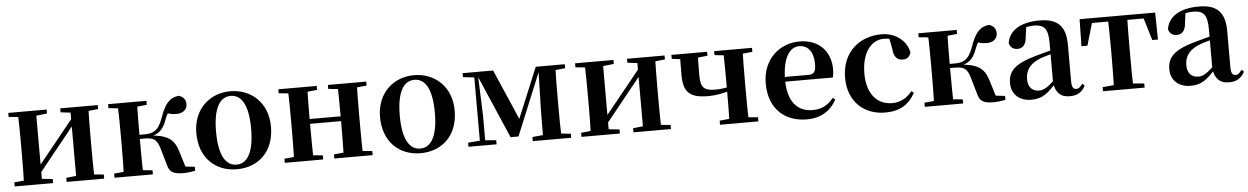

<svg xmlns="http://www.w3.org/2000/svg" viewBox="-29 -965 9057 1393"><g transform="rotate(-5 4499.0 -268.0)"><path d="M37.2 0H316.8V-29.9L214.4 -40.2H146L37.2 -29.9ZM415.6 0H689V-29.9L580.3 -40.2H512.5L415.6 -29.9ZM105.9 0H238.4V-535.7H105.9C108.6 -485.5 109.6 -370.2 109.6 -301.2V-234.8C109.6 -165.3 108.6 -50.2 105.9 0ZM209.7 -51.6 375.2 -257.7 539.5 -460.9H563.7L516 -485.4L345.6 -274.4L186.4 -77.8H161.4ZM487.8 0H619.6C617.6 -50.2 616.6 -165.3 616.6 -234.8V-301.2C616.6 -370.2 617.6 -485.5 619.6 -535.7H487.8ZM37.2 -506.8 147 -495.5H214.7L316.8 -506.8V-535.7H37.2ZM415.6 -506.8 512.8 -495.5H580.5L689 -506.8V-535.7H415.6Z M764.2 0H1043.8V-29.9L935.6 -40.2H874L764.2 -29.9ZM764.2 -506.8 874 -495.5H935.6L1043.8 -506.8V-535.7H764.2ZM832.9 0H974.6C972.6 -50.2 971.6 -165.3 971.6 -269.3V-289.8C971.6 -370.2 972.6 -485.5 974.6 -535.7H832.9C835.6 -485.5 836.6 -370.2 836.6 -301.2V-234.8C836.6 -165.3 835.6 -50.2 832.9 0ZM1149.8 -64.1C1163.5 -7.8 1189.7 10.2 1263.2 10.2C1291.4 10.2 1326.2 6.2 1351.6 0V-28.2L1196.7 -46L1291.3 -11.8L1247.6 -153.9C1220.2 -242.5 1169.6 -273.9 1041.4 -283.3L1039.2 -273.1C1098.6 -283.3 1139.7 -303.1 1169 -386.8C1184.4 -428.6 1197.9 -447.4 1225.8 -479.7L1175 -436.9C1201.5 -426.6 1222.7 -421.8 1254.7 -421.8C1297.4 -421.8 1330.7 -445.6 1330.7 -485.9C1330.7 -519.3 1314.1 -541.5 1279.1 -551.9C1211.8 -543.9 1176.7 -502.4 1141.3 -399.3C1107.7 -304.6 1062.7 -294.5 1006.8 -294.5H903.9V-264.3H1006.4C1073.5 -264.3 1096.5 -247.9 1115.9 -181.4Z M1655 16.2C1812.7 16.2 1927.4 -90.2 1927.4 -269.8C1927.4 -449.1 1803 -551.9 1655 -551.9C1507.7 -551.9 1383.6 -447.6 1383.6 -269.8C1383.6 -92.4 1496.5 16.2 1655 16.2ZM1655 -17.5C1574.3 -17.5 1527.2 -100.3 1527.2 -268.1C1527.2 -436.6 1574.3 -518 1655 -518C1736.2 -518 1782.7 -436.6 1782.7 -268.1C1782.7 -100.3 1736.2 -17.5 1655 -17.5Z M2072.9 0H2214.6C2212.6 -50.2 2211.6 -165.3 2211.6 -270.6V-291.8C2211.6 -370.2 2212.6 -485.5 2214.6 -535.7H2072.9C2075.6 -485.5 2076.6 -370.2 2076.6 -301.2V-234.8C2076.6 -165.3 2075.6 -50.2 2072.9 0ZM2433.6 0H2575C2573 -50.2 2572 -165.3 2572 -234.8V-301.2C2572 -370.2 2573 -485.5 2575 -535.7H2433.6C2436.6 -485.5 2437.6 -370.2 2437.6 -291.8V-270.6C2437.6 -165.3 2436.6 -50.2 2433.6 0ZM2004.2 0H2283.8V-29.9L2175.6 -40.2H2114L2004.2 -29.9ZM2004.2 -506.8 2114 -495.5H2175.6L2283.8 -506.8V-535.7H2004.2ZM2365.2 0H2644.4V-29.9L2536.5 -40.2H2473.9L2365.2 -29.9ZM2365.2 -506.8 2473.9 -495.5H2536.5L2644.4 -506.8V-535.7H2365.2ZM2143.9 -265.9H2504.1V-301H2143.9Z M2993 16.2C3150.7 16.2 3265.4 -90.2 3265.4 -269.8C3265.4 -449.1 3141 -551.9 2993 -551.9C2845.7 -551.9 2721.6 -447.6 2721.6 -269.8C2721.6 -92.4 2834.5 16.2 2993 16.2ZM2993 -17.5C2912.3 -17.5 2865.2 -100.3 2865.2 -268.1C2865.2 -436.6 2912.3 -518 2993 -518C3074.2 -518 3120.7 -436.6 3120.7 -268.1C3120.7 -100.3 3074.2 -17.5 2993 -17.5Z M3652.3 -42.8H3710.2L3903.2 -512.1H3912.2V-535.7H3879L3716.9 -144.6H3738.1L3568.3 -535.7H3440.7V-510.6H3450.5ZM3887.3 0H4021.1C4018.4 -50.2 4017.4 -165.3 4017.4 -234.8V-301.2C4017.4 -370.2 4018.4 -485.5 4021.1 -535.7H3897.2L3888.9 -217.9ZM3342.2 0H3546.9V-29.9L3456.5 -37.3H3437.9L3342.2 -29.9ZM3810.5 0H4090.1V-29.9L3981.6 -40.2H3919.3L3810.5 -29.9ZM3346.2 -506.8 3441.5 -495.5H3452.8V-535.7H3346.2ZM3428.1 0H3467V-219.6L3455.1 -535.7H3428.1ZM3949.6 -495.5H3981.9L4090.3 -506.8V-535.7H3949.6Z M4165.2 0H4444.8V-29.9L4342.4 -40.2H4274L4165.2 -29.9ZM4543.6 0H4817V-29.9L4708.3 -40.2H4640.5L4543.6 -29.9ZM4233.9 0H4366.4V-535.7H4233.9C4236.6 -485.5 4237.6 -370.2 4237.6 -301.2V-234.8C4237.6 -165.3 4236.6 -50.2 4233.9 0ZM4337.7 -51.6 4503.2 -257.7 4667.5 -460.9H4691.7L4644 -485.4L4473.6 -274.4L4314.4 -77.8H4289.4ZM4615.8 0H4747.6C4745.6 -50.2 4744.6 -165.3 4744.6 -234.8V-301.2C4744.6 -370.2 4745.6 -485.5 4747.6 -535.7H4615.8ZM4165.2 -506.8 4275 -495.5H4342.7L4444.8 -506.8V-535.7H4165.2ZM4543.6 -506.8 4640.8 -495.5H4708.5L4817 -506.8V-535.7H4543.6Z M5106.6 -214.4C5175.2 -214.4 5233.6 -230.3 5295.6 -247.6V-277.1C5243.2 -262.5 5207.5 -256.9 5161 -256.9C5078.6 -256.9 5055.6 -283.9 5055.6 -371.3C5055.6 -439 5057 -487.1 5058.6 -535.7H4928.2C4927.2 -492 4926.9 -449.1 4926.9 -385.6C4926.9 -264 4967.3 -214.4 5106.6 -214.4ZM5243.7 0H5384.5C5382.5 -50.2 5381.5 -165.3 5381.5 -234.8V-301.2C5381.5 -370.2 5382.5 -485.5 5384.5 -535.7H5243.7C5245.7 -485.5 5246.7 -370.2 5246.7 -301.2V-238.1C5246.7 -165.3 5245.7 -50.2 5243.7 0ZM4866.8 -506.8 4957.4 -495.5H5020.8L5127.2 -506.8V-535.7H4866.8ZM5174.3 0H5453.9V-29.9L5344.1 -40.2H5281.8L5174.3 -29.9ZM5178 -506.8 5283.1 -495.5H5345.4L5453.9 -506.8V-535.7H5178Z M5807.2 16.2C5906.4 16.2 5980.6 -29.4 6023.1 -109.9L6005.2 -123.2C5969.5 -75.9 5923.1 -47.5 5852.4 -47.5C5748.6 -47.5 5672.7 -117.3 5672.7 -282.7C5672.7 -444.8 5727.5 -518 5795.1 -518C5858.5 -518 5899.3 -468.1 5899.3 -380.4C5899.3 -325.7 5886.6 -304.6 5844.4 -304.6H5589.1V-270.2H6019.7C6024.4 -288.1 6026.4 -306.2 6026.4 -330.9C6026.4 -454.7 5946.8 -551.9 5800.4 -551.9C5658.3 -551.9 5530.6 -448.8 5530.6 -268.8C5530.6 -83.9 5645.3 16.2 5807.2 16.2Z M6376.1 16.2C6483.1 16.2 6548.4 -24.3 6595.8 -108.4L6577.9 -121.4C6540.4 -73.9 6491.7 -47.5 6433.2 -47.5C6322.4 -47.5 6249.7 -131.7 6249.7 -277.6C6249.7 -429.2 6319 -518 6412.6 -518C6448 -518 6479.3 -508.7 6517.7 -486.3L6449.8 -530.1L6467.6 -436.8C6471.7 -376.1 6500.2 -355.6 6537.4 -355.6C6567.3 -355.6 6586.6 -370.4 6596 -402.4C6580.5 -488.1 6500 -551.9 6397 -551.9C6240.7 -551.9 6107.6 -449.7 6107.6 -259.7C6107.6 -82.8 6225.9 16.2 6376.1 16.2Z M6665.2 0H6944.8V-29.9L6836.6 -40.2H6775L6665.2 -29.9ZM6665.2 -506.8 6775 -495.5H6836.6L6944.8 -506.8V-535.7H6665.2ZM6733.9 0H6875.6C6873.6 -50.2 6872.6 -165.3 6872.6 -269.3V-289.8C6872.6 -370.2 6873.6 -485.5 6875.6 -535.7H6733.9C6736.6 -485.5 6737.6 -370.2 6737.6 -301.2V-234.8C6737.6 -165.3 6736.6 -50.2 6733.9 0ZM7050.8 -64.1C7064.5 -7.8 7090.7 10.2 7164.2 10.2C7192.4 10.2 7227.2 6.2 7252.6 0V-28.2L7097.7 -46L7192.3 -11.8L7148.6 -153.9C7121.2 -242.5 7070.6 -273.9 6942.4 -283.3L6940.2 -273.1C6999.6 -283.3 7040.7 -303.1 7070 -386.8C7085.4 -428.6 7098.9 -447.4 7126.8 -479.7L7076 -436.9C7102.5 -426.6 7123.7 -421.8 7155.7 -421.8C7198.4 -421.8 7231.7 -445.6 7231.7 -485.9C7231.7 -519.3 7215.1 -541.5 7180.1 -551.9C7112.8 -543.9 7077.7 -502.4 7042.3 -399.3C7008.7 -304.6 6963.7 -294.5 6907.8 -294.5H6804.9V-264.3H6907.4C6974.5 -264.3 6997.5 -247.9 7016.9 -181.4Z M7439.6 16.2C7520.4 16.2 7560.5 -18.5 7618.7 -82.4H7653.8L7638.3 -135.5C7570.4 -62.3 7535.2 -45.3 7503 -45.3C7454.3 -45.3 7421.8 -75.1 7421.8 -135.9C7421.8 -202.7 7458.7 -247.7 7530.1 -276.7C7565.3 -289.6 7623.3 -304.9 7677 -318.9V-344.4C7623.7 -331.6 7550.3 -313.4 7498.4 -297.9C7346 -255.1 7296.3 -204.1 7296.3 -117.6C7296.3 -33.9 7356.1 16.2 7439.6 16.2ZM7719.1 15.2C7775.2 15.2 7810.5 -5.4 7834.9 -53.4L7817.7 -67.2C7799.5 -41.2 7788.3 -33.8 7772.7 -33.8C7750.7 -33.8 7739.1 -48.4 7739.1 -94.8V-356.2C7739.1 -494.2 7681.2 -551.9 7548.1 -551.9C7407.4 -551.9 7324.8 -495.7 7312.2 -406.5C7319.9 -376.3 7341.6 -360.2 7373.3 -360.2C7406.7 -360.2 7435.1 -381.6 7438.9 -439.2L7449.1 -516.3L7386.8 -491.2C7434.9 -510.9 7468.8 -518.3 7503 -518.3C7580.1 -518.3 7607.9 -487.8 7607.9 -381.4V-94C7616 -26.4 7650.7 15.2 7719.1 15.2Z M7836.2 -339.1H7879.4L7936.5 -534.2L7870.6 -500.4H8359L8293.1 -534.2L8351.7 -339.1H8393.4L8389.8 -535.7H7839.8ZM7963.1 0H8266.5V-29.9L8155.6 -40.2H8074.7L7963.1 -29.9ZM8044.2 0H8185.4C8183.4 -50.2 8182.4 -165.3 8182.4 -234.8V-301.2C8182.4 -370.2 8183.4 -485.5 8185.4 -535.7H8044.2C8046.2 -485.5 8047.9 -370.2 8047.9 -301.2V-234.8C8047.9 -165.3 8046.2 -50.2 8044.2 0Z M8599.6 16.2C8680.4 16.2 8720.5 -18.5 8778.7 -82.4H8813.8L8798.3 -135.5C8730.4 -62.3 8695.2 -45.3 8663 -45.3C8614.3 -45.3 8581.8 -75.1 8581.8 -135.9C8581.8 -202.7 8618.7 -247.7 8690.1 -276.7C8725.3 -289.6 8783.3 -304.9 8837 -318.9V-344.4C8783.7 -331.6 8710.3 -313.4 8658.4 -297.9C8506 -255.1 8456.3 -204.1 8456.3 -117.6C8456.3 -33.9 8516.1 16.2 8599.6 16.2ZM8879.1 15.2C8935.2 15.2 8970.5 -5.4 8994.9 -53.4L8977.7 -67.2C8959.5 -41.2 8948.3 -33.8 8932.7 -33.8C8910.7 -33.8 8899.1 -48.4 8899.1 -94.8V-356.2C8899.1 -494.2 8841.2 -551.9 8708.1 -551.9C8567.4 -551.9 8484.8 -495.7 8472.2 -406.5C8479.9 -376.3 8501.6 -360.2 8533.3 -360.2C8566.7 -360.2 8595.1 -381.6 8598.9 -439.2L8609.1 -516.3L8546.8 -491.2C8594.9 -510.9 8628.8 -518.3 8663 -518.3C8740.1 -518.3 8767.9 -487.8 8767.9 -381.4V-94C8776 -26.4 8810.7 15.2 8879.1 15.2Z"/></g></svg>

Font: Source Han Serif CN VF
Style: Regular
Weight: 250
Designer: Ryoko NISHIZUKA 西塚涼子 (kana & ideographs); Frank Grießhammer (Latin, Greek & Cyrillic); Wenlong ZHANG 张文龙 (bopomofo); San
Foundry: Adobe
Version: Version 2.002;hotconv 1.1.0;makeotfexe 2.6.0